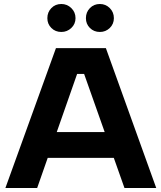

<svg xmlns="http://www.w3.org/2000/svg" viewBox="-20 -941 808 961"><path d="M287 -781Q257 -781 237 -801Q217 -821 217 -850Q217 -880 237 -900.5Q257 -921 287 -921Q316 -921 337 -900.5Q358 -880 358 -850Q358 -821 337 -801Q316 -781 287 -781ZM480 -781Q450 -781 430 -801Q410 -821 410 -850Q410 -880 430 -900.5Q450 -921 480 -921Q509 -921 529.5 -900.5Q550 -880 550 -850Q550 -821 529.5 -801Q509 -781 480 -781ZM401 -571H366L166 0H7L260 -700H510L762 0H603ZM176 -280H584V-151H176Z"/></svg>

Font: Albert Sans ExtraBold
Style: Regular
Weight: 800
Designer: Andreas Rasmussen
Foundry: a.Foundry
Version: Version 1.025